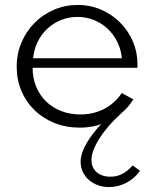

<svg xmlns="http://www.w3.org/2000/svg" viewBox="-20 -500 631 774"><path d="M301.4 14.5Q330 14.5 356.6 9.1Q383.2 3.6 407.3 -7.3H395Q351.8 37.7 328.4 78.4Q305 119.1 305 152.3Q305 173.2 313.4 191.8Q321.8 210.5 337 224.3Q352.3 238.2 373.4 246.1Q394.5 254.1 419.5 254.1Q456.4 254.1 489.8 236.6Q523.2 219.1 544.5 188.6L515 166.8Q494.1 190.5 472.3 201.4Q450.5 212.3 425 212.3Q405.9 212.3 391.6 206.8Q377.3 201.4 367.7 192.3Q358.2 183.2 353.4 170.9Q348.6 158.6 348.6 145Q348.6 127.7 356.6 105.9Q364.5 84.1 380.2 59.1Q395.9 34.1 419.3 7Q442.7 -20 473.6 -47.7Q486.8 -58.6 497.7 -71.8Q508.6 -85 517.7 -99.5L470.9 -125Q456.8 -104.1 438.9 -88Q420.9 -71.8 399.8 -60.9Q378.6 -50 354.5 -44.3Q330.5 -38.6 304.1 -38.6Q261.8 -38.6 226.4 -52.5Q190.9 -66.4 165.5 -91.4Q140 -116.4 125.7 -150.9Q111.4 -185.5 111.4 -226.8H533.6Q534.1 -230.5 534.1 -234.1Q534.1 -237.7 534.1 -242.3Q534.1 -290 515.7 -333Q497.3 -375.9 464.8 -408.6Q432.3 -441.4 388.4 -460.7Q344.5 -480 293.2 -480Q242.7 -480 198 -460.9Q153.2 -441.8 119.8 -408.4Q86.4 -375 66.8 -329.3Q47.3 -283.6 47.3 -230.5Q47.3 -178.6 66.1 -133.9Q85 -89.1 118.9 -56.1Q152.7 -23.2 199.3 -4.3Q245.9 14.5 301.4 14.5ZM113.6 -265Q116.8 -300.9 131.8 -331.4Q146.8 -361.8 170.7 -384.1Q194.5 -406.4 225.7 -419.1Q256.8 -431.8 292.3 -431.8Q327.3 -431.8 358.4 -419.3Q389.5 -406.8 413.4 -384.5Q437.3 -362.3 452.5 -331.8Q467.7 -301.4 471.4 -265Z"/></svg>

Font: Spartan MB
Style: Regular
Weight: 212
Designer: Matt Bailey, Mirko Velimirovic
Foundry: Matt Bailey
Version: Version 1.005